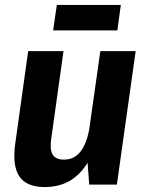

<svg xmlns="http://www.w3.org/2000/svg" viewBox="-20 -747 592 777"><path d="M187 -183Q181 -141 193.5 -121Q206 -101 239 -101Q282 -101 308 -136.5Q334 -172 344 -241L397 -310L390 -261Q371 -128 313.5 -59Q256 10 162 10Q87 10 58 -33.5Q29 -77 42 -168L94 -540H237ZM453 0H341L330 -146L386 -540H529ZM469 -727 455 -624H195L210 -727Z"/></svg>

Font: Pathway Extreme Condensed
Style: Bold Italic
Weight: 700
Width: 3
Italic angle: -8°
Version: Version 1.001;gftools[0.9.26]